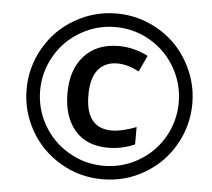

<svg xmlns="http://www.w3.org/2000/svg" viewBox="-52 -781 936 847"><g transform="rotate(5 416.0 -357.0)"><path d="M454.1 -504.9Q398.9 -504.9 368.4 -467.8Q337.9 -430.7 337.9 -355Q337.9 -208 454.1 -208Q477.1 -208 508.8 -215.8Q540.5 -223.6 562 -232.9V-155.8Q504.9 -130.9 444.8 -130.9Q348.6 -130.9 296.9 -191.2Q245.1 -251.5 245.1 -355Q245.1 -460.4 300.5 -521.2Q356 -582 453.1 -582Q520.5 -582 583 -549.8L549.8 -478Q498 -504.9 454.1 -504.9ZM64 -356.9Q64 -454.6 112.8 -540Q161.6 -625.5 247.1 -674.8Q332.5 -724.1 431.2 -724.1Q528.3 -724.1 613.5 -675.8Q698.7 -627.4 748.3 -541.3Q797.9 -455.1 797.9 -356.9Q797.9 -259.8 749.8 -174.8Q701.7 -89.8 616.7 -40Q531.7 9.8 431.2 9.8Q330.1 9.8 244.6 -40.8Q159.2 -91.3 111.6 -175.8Q64 -260.3 64 -356.9ZM124 -356.9Q124 -274.9 164.6 -204.3Q205.1 -133.8 276.4 -91.8Q347.7 -49.8 431.2 -49.8Q515.6 -49.8 587.2 -92.3Q658.7 -134.8 698.2 -205.3Q737.8 -275.9 737.8 -356.9Q737.8 -437.5 697.8 -508.5Q657.7 -579.6 586.7 -621.8Q515.6 -664.1 431.2 -664.1Q349.1 -664.1 277.6 -622.8Q206.1 -581.5 165 -510Q124 -438.5 124 -356.9Z"/></g></svg>

Font: TypoPRO Open Sans
Style: Italic
Weight: 600
Italic angle: -12°
Foundry: Ascender Corporation
Version: Version 1.10